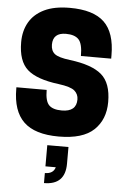

<svg xmlns="http://www.w3.org/2000/svg" viewBox="-69 -841 777 1201"><g transform="rotate(5 320.0 -241.0)"><path d="M254 312V249Q307 249 319 207H254V74H387V179Q387 312 254 312ZM320 14Q170 14 100 -53.5Q30 -121 30 -261V-270H220Q220 -200 244.5 -175Q269 -150 325 -150Q417 -150 417 -227Q417 -260 392.5 -281.5Q368 -303 291 -313Q153 -330 94 -382.5Q35 -435 35 -554Q35 -625 66 -679Q97 -733 160 -763.5Q223 -794 320 -794Q468 -794 536.5 -728.5Q605 -663 605 -521V-500H415Q415 -577 390 -603.5Q365 -630 310 -630Q228 -630 228 -555Q228 -517 252 -497.5Q276 -478 349 -469Q487 -452 548.5 -399.5Q610 -347 610 -228Q610 -118 540.5 -52Q471 14 320 14Z"/></g></svg>

Font: Tanohe Sans Black
Style: Regular
Weight: 900
Designer: Village Type and Design LLC & Cristiano Sobral
Foundry: Cooper Hewitt Smithsonian Design Museum
Version: Version 1.00;March 11, 2020;FontCreator 12.0.0.2522 64-bit; 